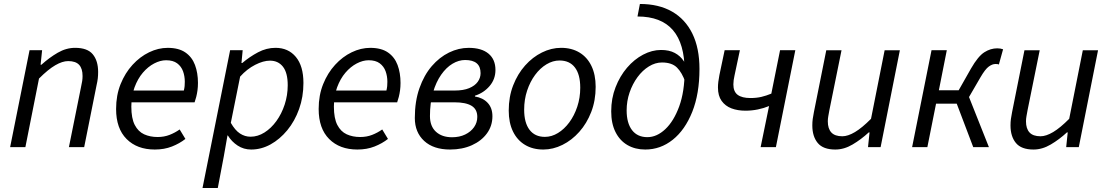

<svg xmlns="http://www.w3.org/2000/svg" viewBox="-20 -738 5558 963"><path d="M30.8 0 128.2 -486.1H191.2L183.6 -413.2H187.6Q227.1 -448.9 269.5 -473.5Q311.9 -498.1 356.7 -498.1Q418.7 -498.1 445.4 -465.6Q472.2 -433.1 472.2 -376.9Q472.2 -359.7 470.5 -344.8Q468.8 -329.9 464.2 -310L402.2 0H325.6L386.1 -300.1Q390.4 -319.8 392.3 -331.9Q394.1 -344 394.1 -356.8Q394.1 -394.2 376.8 -412.9Q359.5 -431.6 321.8 -431.6Q293.2 -431.6 257.4 -410.8Q221.6 -390.1 175.6 -344L107.3 0Z M756.4 12Q667.6 12 614.9 -40.8Q562.3 -93.5 562.3 -191.4Q562.3 -260 584.8 -316Q607.3 -372 644.7 -412.8Q682 -453.6 728 -475.8Q773.9 -498 821.1 -498Q876.4 -498 909.8 -474.9Q943.1 -451.9 958 -412.1Q972.9 -372.2 972.9 -322Q972.9 -302.3 970.5 -284.8Q968.1 -267.2 964.2 -251.9Q960.3 -236.7 956 -224.8H619.4L627.2 -283.9H902.1Q905.1 -296.5 906 -306.1Q906.9 -315.7 906.9 -328Q906.9 -355.9 898.1 -380.4Q889.2 -405 868.6 -420.4Q848 -435.8 813 -435.8Q784 -435.8 753.2 -419.7Q722.4 -403.6 696.6 -373.5Q670.8 -343.3 654.8 -300Q638.7 -256.7 638.7 -203.2Q638.7 -144.5 655.9 -111.3Q673.1 -78.1 702.9 -64.4Q732.7 -50.8 770.6 -50.8Q803.1 -50.8 830.5 -61.5Q857.8 -72.1 881.1 -88.7L909.9 -41.2Q881 -18.4 842.5 -3.2Q804 12 756.4 12Z M995.7 205.1 1134.2 -486.1H1197.2L1191.1 -422H1195.1Q1231.9 -453.2 1274.2 -475.7Q1316.4 -498.1 1361.9 -498.1Q1426 -498.1 1463.9 -452.5Q1501.9 -406.9 1501.9 -321.7Q1501.9 -251.9 1480.2 -191.2Q1458.5 -130.5 1421 -84.9Q1383.5 -39.4 1337 -13.7Q1290.4 12 1239.7 12Q1202.2 12 1171.9 -7.9Q1141.7 -27.7 1122.9 -58.4H1120.9L1102.6 45.7L1072.3 205.1ZM1236.5 -52.3Q1273 -52.3 1306.6 -73.5Q1340.2 -94.8 1366.3 -130.9Q1392.4 -166.9 1407.8 -213.6Q1423.1 -260.3 1423.1 -310.5Q1423.1 -372.9 1399.2 -403.4Q1375.3 -433.8 1334.1 -433.8Q1300.6 -433.8 1259.7 -412.8Q1218.8 -391.9 1184.4 -353.8L1137.7 -121.9Q1159 -84.5 1183.6 -68.4Q1208.2 -52.3 1236.5 -52.3Z M1772.4 12Q1683.6 12 1630.9 -40.8Q1578.3 -93.5 1578.3 -191.4Q1578.3 -260 1600.8 -316Q1623.3 -372 1660.7 -412.8Q1698 -453.6 1744 -475.8Q1789.9 -498 1837.1 -498Q1892.4 -498 1925.8 -474.9Q1959.1 -451.9 1974 -412.1Q1988.9 -372.2 1988.9 -322Q1988.9 -302.3 1986.5 -284.8Q1984.1 -267.2 1980.2 -251.9Q1976.3 -236.7 1972 -224.8H1635.4L1643.2 -283.9H1918.1Q1921.1 -296.5 1922 -306.1Q1922.9 -315.7 1922.9 -328Q1922.9 -355.9 1914.1 -380.4Q1905.2 -405 1884.6 -420.4Q1864 -435.8 1829 -435.8Q1800 -435.8 1769.2 -419.7Q1738.4 -403.6 1712.6 -373.5Q1686.8 -343.3 1670.8 -300Q1654.7 -256.7 1654.7 -203.2Q1654.7 -144.5 1671.9 -111.3Q1689.1 -78.1 1718.9 -64.4Q1748.7 -50.8 1786.6 -50.8Q1819.1 -50.8 1846.5 -61.5Q1873.8 -72.1 1897.1 -88.7L1925.9 -41.2Q1897 -18.4 1858.5 -3.2Q1820 12 1772.4 12Z M2237.4 12Q2154.4 12 2107.5 -31.1Q2060.6 -74.3 2060.6 -146.1Q2060.6 -230.3 2083.8 -295.8Q2106.9 -361.3 2145.5 -406.2Q2184.2 -451.1 2232.3 -474.6Q2280.4 -498 2330.7 -498Q2395.2 -498 2430.1 -469Q2465 -440.1 2465 -387.1Q2465 -340.7 2435.5 -306.3Q2406.1 -272 2362.2 -258V-254Q2402.1 -247.6 2425.9 -222.2Q2449.8 -196.8 2449.8 -154.9Q2449.8 -106.8 2422.4 -69.1Q2395 -31.4 2346.9 -9.7Q2298.8 12 2237.4 12ZM2247.3 -49.6Q2284.5 -49.6 2312.9 -63.3Q2341.3 -77 2357.6 -100.1Q2373.9 -123.3 2373.9 -151.7Q2373.9 -190.1 2344.9 -207.5Q2315.9 -224.8 2260.1 -224.8H2119.8L2130.3 -283.9H2260.3Q2304.2 -283.9 2333 -295.8Q2361.7 -307.7 2376.1 -327.6Q2390.4 -347.5 2390.4 -371Q2390.4 -437 2312.8 -437Q2280.8 -437 2249.6 -418.4Q2218.3 -399.7 2192.7 -363.2Q2167.1 -326.7 2151.8 -274.5Q2136.5 -222.4 2136.5 -155.8Q2136.5 -104.6 2166.7 -77.1Q2196.8 -49.6 2247.3 -49.6Z M2705.1 12Q2652 12 2613.1 -11.5Q2574.1 -34.9 2552.8 -78.8Q2531.6 -122.6 2531.6 -183.4Q2531.6 -252.6 2553.9 -309.9Q2576.2 -367.3 2613.7 -409.4Q2651.3 -451.6 2698.3 -474.8Q2745.3 -498.1 2794.2 -498.1Q2847.2 -498.1 2886.2 -474.6Q2925.2 -451.2 2946.4 -407.3Q2967.6 -363.5 2967.6 -302.7Q2967.6 -233.5 2945.3 -176.2Q2923 -118.8 2885.5 -76.7Q2848 -34.5 2801 -11.3Q2753.9 12 2705.1 12ZM2713 -51.5Q2747 -51.5 2778.6 -70.9Q2810.3 -90.3 2835.3 -124.1Q2860.4 -158 2875.3 -202.7Q2890.3 -247.5 2890.3 -298.2Q2890.3 -364.6 2863.5 -399.6Q2836.8 -434.6 2786.3 -434.6Q2752.9 -434.6 2720.9 -415.4Q2689 -396.2 2663.9 -362.3Q2638.9 -328.5 2623.9 -283.7Q2609 -239 2609 -187.9Q2609 -122.4 2635.9 -87Q2662.9 -51.5 2713 -51.5Z M3216.2 12Q3165.6 12 3127.1 -10.4Q3088.7 -32.7 3067.2 -75.5Q3045.6 -118.2 3045.6 -179.7Q3045.6 -244.5 3067.4 -300.4Q3089.1 -356.4 3125 -398.4Q3161 -440.4 3205.6 -463.9Q3250.2 -487.4 3295.6 -487.4Q3336.6 -487.4 3364.4 -472.5Q3392.2 -457.6 3409.4 -431.9Q3426.5 -406.2 3434.4 -373.3L3417.8 -325.2Q3401.3 -373.3 3375.7 -398.9Q3350 -424.6 3300.3 -424.6Q3266.5 -424.6 3234.6 -404.9Q3202.6 -385.2 3177.5 -351.1Q3152.5 -317 3137.7 -274Q3123 -231.1 3123 -184.2Q3123 -121 3149.9 -85.5Q3176.9 -50.1 3227 -50.1Q3274.3 -50.1 3316.9 -90.1Q3359.5 -130.1 3386.7 -204.5Q3413.8 -278.8 3413.8 -382.4Q3413.8 -519.1 3354.9 -587.2Q3296 -655.3 3177.4 -655.3L3189.5 -718.1Q3283.8 -718.1 3350.4 -680.1Q3417.1 -642 3452.7 -569.3Q3488.3 -496.5 3488.3 -392.1Q3488.3 -267.9 3452.1 -177Q3415.8 -86.2 3354.3 -37.1Q3292.8 12 3216.2 12Z M3795 0 3837.3 -206.1Q3811.3 -195.2 3780.7 -189Q3750.2 -182.8 3719.1 -182.8Q3679.7 -182.8 3648.7 -194.5Q3617.7 -206.3 3599.3 -232Q3581 -257.7 3581 -299.1Q3581 -325.4 3588.3 -361.6L3614.5 -486.1H3691L3664.1 -359.4Q3661.2 -347.1 3659.8 -336.1Q3658.3 -325 3658.3 -314.6Q3658.3 -278.6 3679.8 -262.4Q3701.4 -246.3 3743.9 -246.3Q3774.2 -246.3 3798.9 -252.1Q3823.6 -258 3848.7 -268.4L3892.5 -486.1H3969L3871.6 0Z M4169.6 12Q4108.6 12 4081.5 -20.8Q4054.3 -53.6 4054.3 -108.9Q4054.3 -126.3 4056.3 -141.2Q4058.3 -156.2 4062.3 -176L4124.3 -486H4200.8L4140 -186.1Q4136.6 -167.2 4134.3 -154.6Q4132 -142 4132 -129.5Q4132 -92.7 4149.7 -73.6Q4167.3 -54.5 4204.9 -54.5Q4232.9 -54.5 4268.4 -75.7Q4303.9 -96.9 4348.7 -142.1L4417 -486H4493.4L4396.8 0H4333.6L4341.3 -73.9H4337.3Q4299 -38.5 4256.3 -13.3Q4213.6 12 4169.6 12Z M4554.8 0 4652.2 -486.1H4728.8L4689 -285.3H4788.4L4850.1 -394.1Q4885.8 -456.1 4917 -475.8Q4948.1 -495.6 4981.6 -495.6Q4998.3 -495.6 5011.1 -490.8L4989.9 -414.3Q4985.9 -416.3 4982.1 -416.6Q4978.4 -417 4972.9 -417Q4957.1 -417 4939.3 -404.1Q4921.5 -391.3 4897.6 -350.2L4840.2 -251.3L4940 0H4861.4L4778.6 -218.1H4674.9L4631.3 0Z M5163.6 12Q5102.6 12 5075.5 -20.8Q5048.3 -53.6 5048.3 -108.9Q5048.3 -126.3 5050.3 -141.2Q5052.3 -156.2 5056.3 -176L5118.3 -486H5194.8L5134 -186.1Q5130.6 -167.2 5128.3 -154.6Q5126 -142 5126 -129.5Q5126 -92.7 5143.7 -73.6Q5161.3 -54.5 5198.9 -54.5Q5226.9 -54.5 5262.4 -75.7Q5297.9 -96.9 5342.7 -142.1L5411 -486H5487.4L5390.8 0H5327.6L5335.3 -73.9H5331.3Q5293 -38.5 5250.3 -13.3Q5207.6 12 5163.6 12Z"/></svg>

Font: Source Sans 3
Style: Italic
Weight: 200
Italic angle: -11°
Designer: Paul D. Hunt
Foundry: Adobe
Version: Version 3.046;hotconv 1.0.118;makeotfexe 2.5.65603